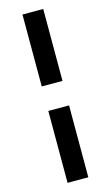

<svg xmlns="http://www.w3.org/2000/svg" viewBox="-152 -862 655 1135"><g transform="rotate(-15 175.5 -295.0)"><path d="M112 -370V-810H239V-370ZM112 220V-220H239V220Z"/></g></svg>

Font: M PLUS 2
Style: Bold
Weight: 700
Designer: Coji Morishita
Foundry: UNDERFOREST DESIGN
Version: Version 1.001